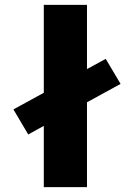

<svg xmlns="http://www.w3.org/2000/svg" viewBox="-20 -770 546 790"><path d="M160.2 -750H337.9V-485.8L415 -527.8L476.1 -424.8L337.9 -349.1V0H160.2V-252L96.2 -216.8L35.2 -319.8L160.2 -388.2Z"/></svg>

Font: Messapia Bold
Style: Regular
Weight: 400
Designer: Luca Marsano
Foundry: Collletttivo
Version: Version 1.000;FEAKit 1.0